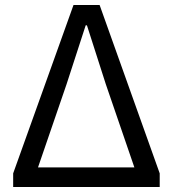

<svg xmlns="http://www.w3.org/2000/svg" viewBox="-20 -753 697 773"><path d="M33 0H623V-55L381 -733H276L33 -55ZM133 -79 248 -414 325 -651H330L406 -414L521 -79Z"/></svg>

Font: Noto Sans CJK KR Regular
Style: Regular
Weight: 400
Designer: Ryoko NISHIZUKA (kana & ideographs); Paul D. Hunt (Latin, Greek & Cyrillic); Wenlong ZHANG (bopomofo); Sandoll Communica
Foundry: Adobe Systems Incorporated
Version: Version 1.004;PS 1.004;hotconv 1.0.82;makeotf.lib2.5.63406